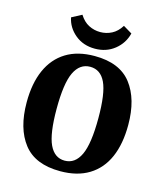

<svg xmlns="http://www.w3.org/2000/svg" viewBox="-115 -850 811 947"><g transform="rotate(15 290.5 -377.0)"><path d="M281 10Q153 10 93.5 -66.5Q34 -143 34 -276Q34 -373 64.5 -441.5Q95 -510 154 -546.5Q213 -583 300 -583Q428 -583 487.5 -506Q547 -429 547 -297Q547 -200 517 -131.5Q487 -63 427.5 -26.5Q368 10 281 10ZM292 -526Q239 -526 212 -469.5Q185 -413 185 -283Q185 -156 211 -101Q237 -46 289 -46Q342 -46 369 -103.5Q396 -161 396 -292Q396 -418 370.5 -472Q345 -526 292 -526ZM290 -618Q230 -618 188.5 -652.5Q147 -687 137 -737L188 -764Q208 -732 235.5 -718Q263 -704 294 -704Q325 -704 352.5 -718Q380 -732 400 -764L445 -737Q432 -685 390 -651.5Q348 -618 290 -618Z"/></g></svg>

Font: Yrsa
Style: Bold
Weight: 700
Version: Version 2.004